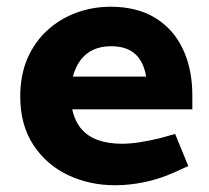

<svg xmlns="http://www.w3.org/2000/svg" viewBox="-20 -541 620 569"><path d="M321 8Q245 8 181 -22.5Q117 -53 78.5 -112Q40 -171 40 -255Q40 -318 61 -367Q82 -416 119.5 -450.5Q157 -485 205.5 -503Q254 -521 308 -521Q386 -521 440 -488Q494 -455 522 -395.5Q550 -336 550 -259V-217H194Q202 -181 221.5 -158.5Q241 -136 271.5 -125.5Q302 -115 341 -115Q366 -115 394.5 -119.5Q423 -124 452 -131L499 -144L538 -49L494 -29Q451 -10 407 -1Q363 8 321 8ZM196 -314H413Q406 -358 380.5 -381Q355 -404 309 -404Q280 -404 257.5 -394Q235 -384 219.5 -364Q204 -344 196 -314Z"/></svg>

Font: REM SemiBold
Style: Regular
Weight: 600
Designer: Octavio Pardo
Foundry: Ashler Design
Version: Version 1.005;gftools[0.9.28]